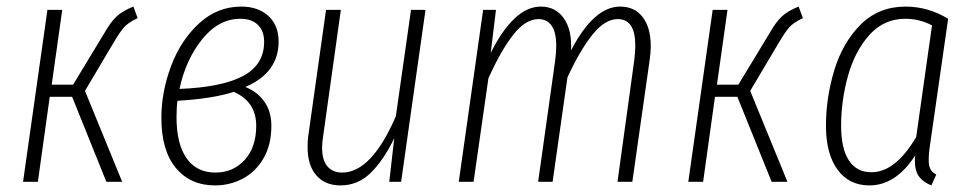

<svg xmlns="http://www.w3.org/2000/svg" viewBox="-20 -552 2952 583"><path d="M398 -497Q370 -484 357 -469.5Q344 -455 324 -421L238 -276L351 0H303L199 -258H131L95 0H50L124 -522H169L137 -295H202L296 -450Q315 -484 333.5 -501.5Q352 -519 385 -532Z M826 -426Q826 -331 725 -288Q762 -273 783 -243Q804 -213 804 -170Q804 -112 780 -71Q756 -30 717 -9.5Q678 11 633 11Q558 11 514 -42Q470 -95 470 -194Q470 -273 499.5 -351.5Q529 -430 584.5 -481Q640 -532 713 -532Q764 -532 795 -503.5Q826 -475 826 -426ZM525 -282Q653 -287 717.5 -321Q782 -355 782 -425Q782 -458 763 -476.5Q744 -495 710 -495Q644 -495 594 -433Q544 -371 525 -282ZM519 -246Q516 -227 516 -196Q516 -115 546.5 -71.5Q577 -28 634 -28Q688 -28 723 -66.5Q758 -105 758 -170Q758 -243 690 -273Q624 -252 519 -246Z M914 -105Q914 -127 916 -139L970 -522H1015L961 -137Q958 -119 958 -104Q958 -66 974 -47Q990 -28 1019 -28Q1108 -28 1182 -199L1228 -522H1272L1198 0H1162L1177 -132Q1145 -66 1106 -27.5Q1067 11 1014 11Q967 11 940.5 -19.5Q914 -50 914 -105Z M1956 -412Q1956 -393 1953 -372L1900 0H1855L1906 -370Q1909 -394 1909 -414Q1909 -494 1856 -494Q1817 -494 1779.5 -447.5Q1742 -401 1703 -317L1658 0H1614L1666 -370Q1669 -394 1669 -413Q1669 -454 1655 -474Q1641 -494 1615 -494Q1576 -494 1538.5 -446.5Q1501 -399 1463 -314L1418 0H1373L1447 -522H1486L1470 -391Q1503 -458 1541.5 -495Q1580 -532 1622 -532Q1667 -532 1692 -496.5Q1717 -461 1714 -399Q1783 -532 1863 -532Q1907 -532 1931.5 -500Q1956 -468 1956 -412Z M2418 -497Q2390 -484 2377 -469.5Q2364 -455 2344 -421L2258 -276L2371 0H2323L2219 -258H2151L2115 0H2070L2144 -522H2189L2157 -295H2222L2316 -450Q2335 -484 2353.5 -501.5Q2372 -519 2405 -532Z M2859 -495 2804 -112Q2800 -87 2800 -65Q2800 -49 2805 -39Q2810 -29 2823 -22L2808 11Q2783 1 2770.5 -16Q2758 -33 2758 -64Q2758 -74 2759 -80Q2700 11 2620 11Q2558 11 2523 -37Q2488 -85 2488 -170Q2488 -256 2513.5 -339.5Q2539 -423 2593.5 -477.5Q2648 -532 2730 -532Q2798 -532 2859 -495ZM2534 -170Q2534 -101 2557.5 -65Q2581 -29 2626 -29Q2699 -29 2762 -136L2810 -475Q2772 -495 2729 -495Q2664 -495 2620 -446Q2576 -397 2555 -322Q2534 -247 2534 -170Z"/></svg>

Font: Fira Sans Extra Condensed ExtraLight
Style: Italic
Weight: 275
Width: 3
Italic angle: -8°
Designer: Carrois Corporate & Edenspiekermann AG
Foundry: Carrois Corporate GbR & Edenspiekermann AG
Version: Version 4.203